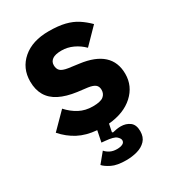

<svg xmlns="http://www.w3.org/2000/svg" viewBox="-181 -640 866 955"><g transform="rotate(-30 252.0 -162.5)"><path d="M262 212Q210 212 180.5 197.5Q151 183 138 168L184 112Q194 124 210.5 132.5Q227 141 250 141Q269 141 281.5 135Q294 129 294 116Q294 105 280 92.5Q266 80 219 76L198 74L211 10Q150 5 105.5 -18.5Q61 -42 26 -82L113 -170Q141 -139 175 -121Q209 -103 252 -103Q296 -103 313 -116.5Q330 -130 330 -153Q330 -173 317.5 -183Q305 -193 277 -197L220 -204Q161 -212 121.5 -232Q82 -252 62.5 -285.5Q43 -319 43 -366Q43 -442 98 -489.5Q153 -537 247 -537Q302 -537 340 -527.5Q378 -518 406.5 -499.5Q435 -481 461 -455L376 -368Q351 -393 319.5 -407.5Q288 -422 255 -422Q218 -422 201.5 -410Q185 -398 185 -378Q185 -357 196.5 -345.5Q208 -334 240 -329L299 -321Q385 -310 428.5 -270.5Q472 -231 472 -163Q472 -93 419.5 -45Q367 3 278 11L269 55L273 59Q285 56 297 54Q309 52 321 52Q351 52 372.5 68Q394 84 394 121Q394 155 375 175Q356 195 326 203.5Q296 212 262 212Z"/></g></svg>

Font: IBM Plex Sans Var
Style: Regular
Weight: 400
Designer: Mike Abbink, Paul van der Laan, Pieter van Rosmalen
Foundry: Bold Monday
Version: Version 3.000